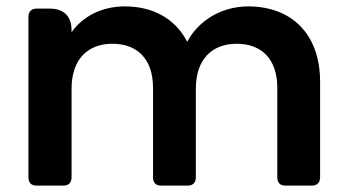

<svg xmlns="http://www.w3.org/2000/svg" viewBox="-20 -581 1086 601"><path d="M69 -528V-26C69 -9 78 0 94 0H178C195 0 204 -9 204 -26V-303C204 -396 255 -444 332 -444C409 -444 459 -397 459 -306V-26C459 -9 468 0 484 0H567C584 0 593 -9 593 -26V-303C593 -396 644 -444 721 -444C798 -444 848 -397 848 -306V-26C848 -9 857 0 873 0H956C972 0 982 -9 982 -26V-325C982 -478 889 -561 757 -561C674 -561 601 -517 566 -450C529 -523 458 -561 371 -561C299 -561 239 -530 204 -480V-486C204 -530 180 -554 136 -554H94C78 -554 69 -544 69 -528Z"/></svg>

Font: Arvore Sans SemiBold
Style: Regular
Weight: 600
Designer: Jonny Pinhorn (Latin) Dan Schunck (customization for Arvore)
Version: Version 1.000;Glyphs 3.3 (3305)